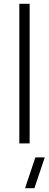

<svg xmlns="http://www.w3.org/2000/svg" viewBox="-20 -750 256 1004"><path d="M81 -730H135V0H81ZM111 234 165 73H214L160 234Z"/></svg>

Font: Human Sans Light
Style: Regular
Weight: 300
Designer: Tim Radville
Foundry: Continuum
Version: Version 1.000;FEAKit 1.0